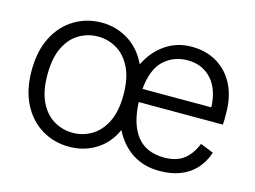

<svg xmlns="http://www.w3.org/2000/svg" viewBox="-78 -655 1061 800"><g transform="rotate(15 452.0 -255.5)"><path d="M272 12Q207 12 154 -20Q101 -52 70.5 -111.5Q40 -171 40 -255Q40 -339 70.5 -399Q101 -459 154 -491Q207 -523 272 -523Q335 -523 387 -490.5Q439 -458 468 -397H469Q498 -456 547.5 -489.5Q597 -523 659 -523Q722 -523 769 -495Q816 -467 842.5 -415.5Q869 -364 869 -292Q869 -277 869 -264Q869 -251 868 -243H505Q509 -148 549 -97.5Q589 -47 667 -47Q717 -47 749 -70Q781 -93 801 -142L858 -119Q843 -75 815.5 -46Q788 -17 749.5 -2.5Q711 12 663 12Q594 12 544.5 -20.5Q495 -53 466 -111H465Q439 -52 387.5 -20Q336 12 272 12ZM272 -48Q315 -48 352.5 -70Q390 -92 413 -138Q436 -184 436 -255Q436 -327 413 -373Q390 -419 352.5 -441Q315 -463 272 -463Q228 -463 190.5 -441Q153 -419 130.5 -373Q108 -327 108 -255Q108 -184 130.5 -138Q153 -92 190.5 -70Q228 -48 272 -48ZM506 -300H803Q800 -378 760.5 -421Q721 -464 658 -464Q598 -464 556 -425.5Q514 -387 506 -300Z"/></g></svg>

Font: TikTok Sans 24pt Light
Style: Regular
Weight: 300
Version: Version 4.000